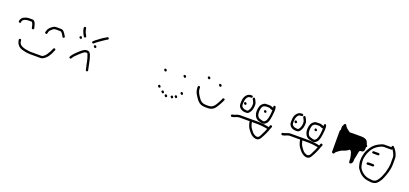

<svg xmlns="http://www.w3.org/2000/svg" viewBox="11 -1032 3603 1690"><g transform="rotate(20 1812.5 -186.5)"><path d="M105 -93C111 -49 136 -24 179 -16C200 -10 219 -7 242 -7H342C348 -7 355 -9 364 -14C397 -32 420 -70 433 -106C437 -114 443 -123 432 -128C426 -131 420 -129 417 -122C409 -103 399 -82 387 -65C380 -53 359 -28 341 -28H242C237 -28 231 -28 226 -29C185 -34 127 -43 127 -89L126 -96C123 -109 104 -106 105 -93ZM310 -224C317 -222 321 -225 323 -232L325 -242C327 -253 335 -264 343 -269C353 -279 363 -289 381 -289H413C418 -289 422 -289 427 -288C430 -288 433 -286 436 -282C446 -271 451 -262 458 -248C466 -236 484 -248 476 -259C467 -273 462 -283 451 -296C441 -308 431 -310 413 -310H381C364 -310 354 -305 343 -297C326 -284 310 -271 305 -247L302 -237C301 -230 303 -226 310 -224ZM59 -236C70 -233 71 -242 72 -252C77 -271 103 -281 127 -281H157C158 -281 160 -280 162 -277C173 -264 173 -248 178 -229C182 -216 202 -221 199 -234C193 -258 187 -302 157 -302H127C120 -302 113 -301 108 -300L94 -296C81 -291 70 -286 61 -275C55 -266 41 -240 59 -236Z M596 -97C605 -109 611 -121 622 -130C639 -147 652 -159 671 -175C685 -185 686 -188 704 -190C716 -190 716 -182 720 -172C734 -138 739 -93 749 -56L751 -44C754 -31 775 -34 771 -49L769 -60C768 -67 766 -76 763 -88C756 -119 751 -153 740 -179C733 -198 726 -211 703 -211C694 -210 686 -209 680 -206C660 -196 636 -174 621 -159L607 -145C598 -136 592 -128 584 -117L579 -108C571 -96 589 -85 596 -97ZM737 -288 746 -296C765 -313 778 -319 799 -335C814 -346 821 -349 834 -358C842 -362 852 -366 845 -377C838 -387 829 -380 823 -375L809 -367C804 -364 796 -360 787 -353C765 -336 752 -329 732 -312L723 -303C712 -294 726 -279 737 -288ZM607 -388C608 -377 609 -367 613 -358C619 -344 620 -339 628 -325L634 -315C641 -303 660 -313 652 -325L647 -336C637 -352 631 -367 628 -390C627 -404 607 -401 607 -388ZM749 -260C754 -255 759 -249 766 -256C773 -263 769 -269 764 -274C754 -284 738 -270 749 -260ZM602 -292C607 -287 613 -282 620 -289C627 -296 622 -302 617 -307C608 -316 593 -301 602 -292Z M1482 -67C1486 -61 1493 -56 1500 -63C1507 -70 1502 -76 1497 -81C1488 -92 1473 -76 1482 -67ZM1568 -89C1573 -84 1578 -78 1585 -85C1592 -92 1588 -99 1583 -104C1573 -113 1557 -99 1568 -89ZM1535 -75C1540 -70 1546 -64 1553 -71C1560 -79 1554 -85 1550 -90C1541 -99 1526 -84 1535 -75ZM1444 -89C1449 -84 1455 -78 1462 -85C1469 -92 1464 -99 1459 -104C1449 -113 1433 -99 1444 -89ZM1606 -134C1611 -129 1618 -123 1625 -130C1632 -137 1626 -143 1621 -148C1612 -159 1597 -143 1606 -134ZM1399 -125C1404 -120 1410 -115 1417 -122C1424 -129 1419 -135 1414 -140C1403 -151 1390 -136 1399 -125ZM1580 -284C1585 -279 1591 -273 1598 -280C1605 -287 1600 -294 1595 -299C1585 -308 1569 -294 1580 -284ZM1401 -278C1406 -273 1412 -267 1419 -274C1426 -281 1421 -288 1416 -293C1406 -302 1391 -288 1401 -278Z M1727 -243V-235C1727 -188 1753 -160 1773 -131C1791 -109 1813 -96 1852 -96H1873C1917 -96 1938 -119 1954 -147C1967 -169 1978 -188 1988 -211C1993 -223 1973 -231 1968 -219C1965 -210 1962 -203 1957 -195L1948 -177C1931 -149 1918 -117 1873 -117H1852C1812 -117 1795 -135 1779 -159C1766 -179 1748 -202 1748 -235V-243C1748 -249 1743 -253 1737 -253C1731 -253 1727 -249 1727 -243ZM1901 -316C1906 -311 1912 -306 1919 -313C1926 -320 1921 -326 1916 -331C1905 -342 1890 -327 1901 -316ZM1785 -345C1790 -340 1796 -334 1803 -341C1810 -348 1805 -355 1800 -360C1790 -369 1775 -355 1785 -345Z M2414 -296C2400 -300 2387 -308 2371 -306H2356C2351 -306 2345 -306 2338 -305C2322 -303 2300 -282 2296 -267C2276 -213 2291 -151 2340 -141C2357 -138 2361 -134 2379 -134C2387 -135 2394 -139 2401 -145C2416 -158 2421 -170 2427 -197C2431 -217 2449 -323 2421 -317C2410 -315 2412 -306 2414 -296ZM2415 -275C2415 -242 2410 -199 2398 -174C2394 -167 2385 -157 2377 -155C2363 -155 2358 -159 2344 -162C2304 -170 2305 -223 2316 -261C2321 -276 2337 -285 2356 -285H2372C2388 -288 2400 -271 2415 -275ZM2202 -334H2192C2184 -334 2175 -331 2166 -326C2143 -309 2131 -284 2131 -246V-230C2131 -196 2161 -174 2195 -174C2217 -172 2225 -176 2236 -191C2250 -210 2257 -233 2257 -264C2257 -280 2250 -295 2243 -307L2237 -317C2230 -329 2212 -319 2219 -307L2225 -296C2230 -288 2236 -273 2236 -263C2236 -239 2231 -218 2220 -204C2213 -194 2211 -193 2196 -195C2174 -195 2152 -208 2152 -230V-245C2152 -274 2163 -313 2192 -313H2202C2207 -313 2213 -319 2213 -324C2213 -329 2207 -334 2202 -334ZM2340 -135H2165C2140 -135 2125 -123 2107 -119L2096 -117C2082 -114 2087 -93 2101 -96L2111 -98C2130 -102 2142 -114 2166 -114H2261V-111C2261 -96 2274 -62 2280 -53C2299 -26 2319 4 2357 13C2387 19 2402 0 2411 -19C2422 -36 2426 -47 2436 -68C2447 -91 2446 -94 2455 -116L2461 -130C2464 -137 2462 -141 2455 -144C2448 -147 2444 -145 2441 -138L2436 -124C2435 -123 2435 -122 2435 -121C2433 -123 2431 -124 2429 -124L2422 -126L2408 -128L2393 -131C2387 -132 2381 -132 2376 -132C2364 -133 2354 -135 2340 -135ZM2351 -235C2356 -230 2362 -226 2369 -233C2376 -240 2371 -245 2366 -250C2356 -260 2342 -245 2351 -235ZM2162 -241C2167 -236 2173 -232 2180 -239C2187 -246 2182 -251 2177 -256C2167 -267 2153 -251 2162 -241ZM2282 -114H2339C2352 -114 2361 -113 2373 -112C2392 -111 2408 -106 2426 -104C2427 -103 2427 -103 2428 -104C2428 -103 2428 -101 2427 -100C2424 -89 2409 -59 2404 -50C2396 -33 2386 -2 2361 -8C2329 -15 2313 -43 2297 -66C2293 -70 2282 -103 2282 -111Z M2887 -296C2873 -300 2860 -308 2844 -306H2829C2824 -306 2818 -306 2811 -305C2795 -303 2773 -282 2769 -267C2749 -213 2764 -151 2813 -141C2830 -138 2834 -134 2852 -134C2860 -135 2867 -139 2874 -145C2889 -158 2894 -170 2900 -197C2904 -217 2922 -323 2894 -317C2883 -315 2885 -306 2887 -296ZM2888 -275C2888 -242 2883 -199 2871 -174C2867 -167 2858 -157 2850 -155C2836 -155 2831 -159 2817 -162C2777 -170 2778 -223 2789 -261C2794 -276 2810 -285 2829 -285H2845C2861 -288 2873 -271 2888 -275ZM2675 -334H2665C2657 -334 2648 -331 2639 -326C2616 -309 2604 -284 2604 -246V-230C2604 -196 2634 -174 2668 -174C2690 -172 2698 -176 2709 -191C2723 -210 2730 -233 2730 -264C2730 -280 2723 -295 2716 -307L2710 -317C2703 -329 2685 -319 2692 -307L2698 -296C2703 -288 2709 -273 2709 -263C2709 -239 2704 -218 2693 -204C2686 -194 2684 -193 2669 -195C2647 -195 2625 -208 2625 -230V-245C2625 -274 2636 -313 2665 -313H2675C2680 -313 2686 -319 2686 -324C2686 -329 2680 -334 2675 -334ZM2813 -135H2638C2613 -135 2598 -123 2580 -119L2569 -117C2555 -114 2560 -93 2574 -96L2584 -98C2603 -102 2615 -114 2639 -114H2734V-111C2734 -96 2747 -62 2753 -53C2772 -26 2792 4 2830 13C2860 19 2875 0 2884 -19C2895 -36 2899 -47 2909 -68C2920 -91 2919 -94 2928 -116L2934 -130C2937 -137 2935 -141 2928 -144C2921 -147 2917 -145 2914 -138L2909 -124C2908 -123 2908 -122 2908 -121C2906 -123 2904 -124 2902 -124L2895 -126L2881 -128L2866 -131C2860 -132 2854 -132 2849 -132C2837 -133 2827 -135 2813 -135ZM2824 -235C2829 -230 2835 -226 2842 -233C2849 -240 2844 -245 2839 -250C2829 -260 2815 -245 2824 -235ZM2635 -241C2640 -236 2646 -232 2653 -239C2660 -246 2655 -251 2650 -256C2640 -267 2626 -251 2635 -241ZM2755 -114H2812C2825 -114 2834 -113 2846 -112C2865 -111 2881 -106 2899 -104C2900 -103 2900 -103 2901 -104C2901 -103 2901 -101 2900 -100C2897 -89 2882 -59 2877 -50C2869 -33 2859 -2 2834 -8C2802 -15 2786 -43 2770 -66C2766 -70 2755 -103 2755 -111Z M3424 -120C3424 -126 3418 -131 3412 -131H3389C3374 -131 3352 -133 3354 -118C3356 -103 3375 -110 3389 -110H3412C3418 -110 3424 -114 3424 -120ZM3378 -218H3424C3430 -218 3434 -222 3434 -228C3434 -234 3430 -239 3424 -239H3378C3372 -239 3367 -234 3367 -228C3367 -222 3372 -218 3378 -218ZM3526 -312C3531 -305 3536 -296 3540 -289C3545 -277 3554 -264 3554 -246V-187C3554 -162 3545 -125 3539 -104C3530 -81 3523 -56 3510 -36C3497 -16 3485 5 3453 5C3448 5 3442 4 3437 3L3420 1C3398 -2 3386 -7 3369 -18C3348 -32 3328 -51 3321 -78C3316 -99 3310 -132 3316 -158L3321 -178C3326 -202 3344 -236 3358 -252C3365 -261 3376 -272 3386 -278C3400 -288 3428 -305 3450 -305H3516C3521 -305 3524 -307 3526 -312ZM3512 -326H3449C3443 -326 3435 -325 3426 -322C3401 -312 3374 -298 3357 -281L3342 -266C3333 -255 3312 -220 3307 -205C3297 -176 3287 -128 3297 -89C3301 -76 3302 -63 3309 -52C3332 -17 3365 16 3417 22L3434 24C3440 25 3446 26 3452 26C3481 26 3497 16 3511 -1C3523 -15 3535 -34 3542 -53C3557 -88 3575 -138 3575 -187V-246C3575 -253 3574 -259 3572 -266C3563 -295 3548 -321 3528 -339C3520 -347 3507 -337 3512 -326ZM3301 -233V-249C3306 -251 3308 -254 3308 -259C3308 -264 3306 -268 3301 -269C3300 -277 3295 -285 3292 -293C3285 -316 3259 -324 3230 -324H3137C3132 -324 3128 -324 3124 -323C3121 -324 3117 -326 3114 -329C3098 -340 3077 -355 3071 -373C3063 -388 3048 -373 3047 -365V-358C3042 -357 3040 -354 3040 -349V-317C3036 -314 3034 -309 3034 -303V-109C3034 -99 3053 -93 3057 -104C3060 -113 3071 -123 3078 -127C3087 -133 3102 -145 3113 -149C3134 -155 3160 -166 3174 -180C3175 -179 3177 -178 3179 -177H3183C3184 -171 3186 -167 3191 -166C3192 -165 3192 -163 3193 -161V-156C3193 -153 3194 -151 3196 -149C3200 -132 3205 -112 3205 -93C3205 -80 3206 -64 3219 -67C3232 -70 3240 -84 3240 -98V-109C3241 -112 3241 -116 3241 -119C3242 -125 3243 -131 3245 -137L3249 -155C3252 -165 3253 -201 3265 -201C3270 -202 3274 -202 3278 -202C3294 -202 3301 -216 3301 -233Z"/></g></svg>

Font: Be Happy
Style: Regular
Weight: 500
Designer: Mew Too
Foundry: Cannot Into Space Fonts
Version: Version 0.9977